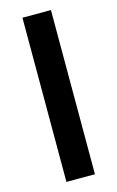

<svg xmlns="http://www.w3.org/2000/svg" viewBox="-116 -788 510 836"><g transform="rotate(-15 139.5 -370.0)"><path d="M203.8 -740.1V0H75.3V-740.1Z"/></g></svg>

Font: Riot Sans AR Bold
Style: Regular
Weight: 400
Designer: Bonnie Shaver-Troup, Thomas Jockin
Foundry: Lexend
Version: Version 1.001